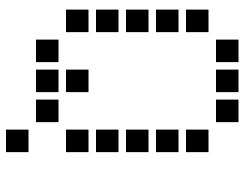

<svg xmlns="http://www.w3.org/2000/svg" viewBox="-108 -620 815 640"><g transform="rotate(90 300.0 -300.5)"><path d="M113.5 -687.5Q112.5 -687.5 112.5 -687.5Q112.5 -687.5 112.5 -686.5V-613.5Q112.5 -612.5 112.5 -612.5Q112.5 -612.5 113.5 -612.5H186.5Q187.5 -612.5 187.5 -612.5Q187.5 -612.5 187.5 -613.5V-686.5Q187.5 -687.5 187.5 -687.5Q187.5 -687.5 186.5 -687.5ZM213.5 -687.5Q212.5 -687.5 212.5 -687.5Q212.5 -687.5 212.5 -686.5V-613.5Q212.5 -612.5 212.5 -612.5Q212.5 -612.5 213.5 -612.5H286.5Q287.5 -612.5 287.5 -612.5Q287.5 -612.5 287.5 -613.5V-686.5Q287.5 -687.5 287.5 -687.5Q287.5 -687.5 286.5 -687.5ZM313.5 -687.5Q312.5 -687.5 312.5 -687.5Q312.5 -687.5 312.5 -686.5V-613.5Q312.5 -612.5 312.5 -612.5Q312.5 -612.5 313.5 -612.5H386.5Q387.5 -612.5 387.5 -612.5Q387.5 -612.5 387.5 -613.5V-686.5Q387.5 -687.5 387.5 -687.5Q387.5 -687.5 386.5 -687.5ZM13.5 -587.5Q12.5 -587.5 12.5 -587.5Q12.5 -587.5 12.5 -586.5V-513.5Q12.5 -512.5 12.5 -512.5Q12.5 -512.5 13.5 -512.5H86.5Q87.5 -512.5 87.5 -512.5Q87.5 -512.5 87.5 -513.5V-586.5Q87.5 -587.5 87.5 -587.5Q87.5 -587.5 86.5 -587.5ZM413.5 -587.5Q412.5 -587.5 412.5 -587.5Q412.5 -587.5 412.5 -586.5V-513.5Q412.5 -512.5 412.5 -512.5Q412.5 -512.5 413.5 -512.5H486.5Q487.5 -512.5 487.5 -512.5Q487.5 -512.5 487.5 -513.5V-586.5Q487.5 -587.5 487.5 -587.5Q487.5 -587.5 486.5 -587.5ZM13.5 -487.5Q12.5 -487.5 12.5 -487.5Q12.5 -487.5 12.5 -486.5V-413.5Q12.5 -412.5 12.5 -412.5Q12.5 -412.5 13.5 -412.5H86.5Q87.5 -412.5 87.5 -412.5Q87.5 -412.5 87.5 -413.5V-486.5Q87.5 -487.5 87.5 -487.5Q87.5 -487.5 86.5 -487.5ZM413.5 -487.5Q412.5 -487.5 412.5 -487.5Q412.5 -487.5 412.5 -486.5V-413.5Q412.5 -412.5 412.5 -412.5Q412.5 -412.5 413.5 -412.5H486.5Q487.5 -412.5 487.5 -412.5Q487.5 -412.5 487.5 -413.5V-486.5Q487.5 -487.5 487.5 -487.5Q487.5 -487.5 486.5 -487.5ZM13.5 -387.5Q12.5 -387.5 12.5 -387.5Q12.5 -387.5 12.5 -386.5V-313.5Q12.5 -312.5 12.5 -312.5Q12.5 -312.5 13.5 -312.5H86.5Q87.5 -312.5 87.5 -312.5Q87.5 -312.5 87.5 -313.5V-386.5Q87.5 -387.5 87.5 -387.5Q87.5 -387.5 86.5 -387.5ZM413.5 -387.5Q412.5 -387.5 412.5 -387.5Q412.5 -387.5 412.5 -386.5V-313.5Q412.5 -312.5 412.5 -312.5Q412.5 -312.5 413.5 -312.5H486.5Q487.5 -312.5 487.5 -312.5Q487.5 -312.5 487.5 -313.5V-386.5Q487.5 -387.5 487.5 -387.5Q487.5 -387.5 486.5 -387.5ZM13.5 -287.5Q12.5 -287.5 12.5 -287.5Q12.5 -287.5 12.5 -286.5V-213.5Q12.5 -212.5 12.5 -212.5Q12.5 -212.5 13.5 -212.5H86.5Q87.5 -212.5 87.5 -212.5Q87.5 -212.5 87.5 -213.5V-286.5Q87.5 -287.5 87.5 -287.5Q87.5 -287.5 86.5 -287.5ZM413.5 -287.5Q412.5 -287.5 412.5 -287.5Q412.5 -287.5 412.5 -286.5V-213.5Q412.5 -212.5 412.5 -212.5Q412.5 -212.5 413.5 -212.5H486.5Q487.5 -212.5 487.5 -212.5Q487.5 -212.5 487.5 -213.5V-286.5Q487.5 -287.5 487.5 -287.5Q487.5 -287.5 486.5 -287.5ZM13.5 -187.5Q12.5 -187.5 12.5 -187.5Q12.5 -187.5 12.5 -186.5V-113.5Q12.5 -112.5 12.5 -112.5Q12.5 -112.5 13.5 -112.5H86.5Q87.5 -112.5 87.5 -112.5Q87.5 -112.5 87.5 -113.5V-186.5Q87.5 -187.5 87.5 -187.5Q87.5 -187.5 86.5 -187.5ZM213.5 -187.5Q212.5 -187.5 212.5 -187.5Q212.5 -187.5 212.5 -186.5V-113.5Q212.5 -112.5 212.5 -112.5Q212.5 -112.5 213.5 -112.5H286.5Q287.5 -112.5 287.5 -112.5Q287.5 -112.5 287.5 -113.5V-186.5Q287.5 -187.5 287.5 -187.5Q287.5 -187.5 286.5 -187.5ZM413.5 -187.5Q412.5 -187.5 412.5 -187.5Q412.5 -187.5 412.5 -186.5V-113.5Q412.5 -112.5 412.5 -112.5Q412.5 -112.5 413.5 -112.5H486.5Q487.5 -112.5 487.5 -112.5Q487.5 -112.5 487.5 -113.5V-186.5Q487.5 -187.5 487.5 -187.5Q487.5 -187.5 486.5 -187.5ZM113.5 -87.5Q112.5 -87.5 112.5 -87.5Q112.5 -87.5 112.5 -86.5V-13.5Q112.5 -12.5 112.5 -12.5Q112.5 -12.5 113.5 -12.5H186.5Q187.5 -12.5 187.5 -12.5Q187.5 -12.5 187.5 -13.5V-86.5Q187.5 -87.5 187.5 -87.5Q187.5 -87.5 186.5 -87.5ZM213.5 -87.5Q212.5 -87.5 212.5 -87.5Q212.5 -87.5 212.5 -86.5V-13.5Q212.5 -12.5 212.5 -12.5Q212.5 -12.5 213.5 -12.5H286.5Q287.5 -12.5 287.5 -12.5Q287.5 -12.5 287.5 -13.5V-86.5Q287.5 -87.5 287.5 -87.5Q287.5 -87.5 286.5 -87.5ZM313.5 -87.5Q312.5 -87.5 312.5 -87.5Q312.5 -87.5 312.5 -86.5V-13.5Q312.5 -12.5 312.5 -12.5Q312.5 -12.5 313.5 -12.5H386.5Q387.5 -12.5 387.5 -12.5Q387.5 -12.5 387.5 -13.5V-86.5Q387.5 -87.5 387.5 -87.5Q387.5 -87.5 386.5 -87.5ZM413.5 12.5Q412.5 12.5 412.5 12.5Q412.5 12.5 412.5 13.5V86.5Q412.5 87.5 412.5 87.5Q412.5 87.5 413.5 87.5H486.5Q487.5 87.5 487.5 87.5Q487.5 87.5 487.5 86.5V13.5Q487.5 12.5 487.5 12.5Q487.5 12.5 486.5 12.5Z"/></g></svg>

Font: Doto Black
Style: Regular
Weight: 900
Monospace: yes
Version: Version 1.000